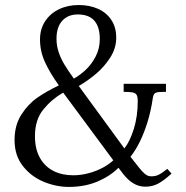

<svg xmlns="http://www.w3.org/2000/svg" viewBox="-20 -733 740 764"><path d="M430.8 -95.1 231.4 -364.4Q186.5 -338.8 152.8 -297.8Q119.1 -256.9 119.1 -191Q119.1 -140.4 138.6 -105.4Q158 -70.5 192.3 -53Q226.6 -35.5 271 -35.5Q303.6 -35.5 335 -44.4Q366.4 -53.2 391.1 -66.9Q415.8 -80.6 430.8 -95.1ZM377.1 -578Q377.1 -626.1 355.3 -650.8Q333.5 -675.5 289.6 -675.5Q250.6 -675.5 227.7 -650.4Q204.8 -625.2 204.8 -579Q204.8 -550.9 213.4 -525.4Q222 -500 236 -476.8Q250 -453.5 273.8 -420.1Q298.2 -433.6 321.6 -455.6Q344.9 -477.5 361 -508.9Q377.1 -540.2 377.1 -578ZM559.1 9.8Q538.2 9.8 520.9 1.9Q503.6 -5.9 487.9 -21.1Q472.2 -36.4 451.4 -65.4Q417.6 -31.5 367.2 -10.4Q316.8 10.8 253.9 10.8Q203.2 10.8 153.4 -9.9Q103.6 -30.6 70.8 -72.6Q37.9 -114.6 37.9 -175.5Q37.9 -234.5 64.8 -276.6Q91.8 -318.8 128.2 -344.1Q164.6 -369.4 214.2 -393.2Q178.1 -443.5 158.7 -486.4Q139.2 -529.4 139.2 -575.5Q139.2 -617.2 159.4 -648.2Q179.5 -679.2 214.6 -696.1Q249.6 -713 293.6 -713Q335.6 -713 369.4 -698.2Q403.1 -683.4 422.8 -654Q442.5 -624.6 442.5 -582.8Q442.5 -541.2 418.8 -504.2Q395 -467.1 362.1 -439.3Q329.2 -411.5 293.4 -390.9L475 -142.2Q497 -170.4 512.6 -220.3Q528.1 -270.2 528.1 -331.4Q528.1 -347.6 523.8 -355.2Q519.5 -362.8 508.3 -365.1Q497.1 -367.5 472.1 -367.5V-399.5H640.4V-367.5Q617.8 -367.5 608.4 -366.2Q599 -364.9 594.5 -360Q590 -355.1 588.2 -343.5Q580.6 -291.4 566.9 -247.2Q553.2 -203 536 -168.4Q518.8 -133.9 499.2 -109.1L512.8 -91.9Q534 -64.5 544.4 -52.8Q554.9 -41.1 563.4 -36.2Q572 -31.4 582.6 -31.4Q598.6 -31.4 611.2 -37.5Q623.9 -43.6 645.8 -61.1L662.5 -42.2Q631.1 -13.8 608.6 -2Q586.1 9.8 559.1 9.8Z"/></svg>

Font: Didactic
Style: Regular
Weight: 400
Designer: Tyler Finck
Foundry: Etcetera Type Co
Version: Version 3.007;FEAKit 1.0